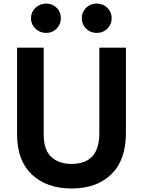

<svg xmlns="http://www.w3.org/2000/svg" viewBox="-20 -1031 811 1092"><path d="M77.1 -265.6V-759.8H228.5V-266.6Q228.5 -177.7 272 -138.2Q315.4 -98.6 386.7 -98.6Q544.9 -98.6 544.9 -272.5V-759.8H696.3V-274.4Q696.3 -121.1 613.3 -40Q530.3 41 387.7 41Q245.1 41 161.1 -38.6Q77.1 -118.2 77.1 -265.6ZM181.6 -868.2Q156.2 -892.6 156.2 -927.2Q156.2 -961.9 181.6 -986.3Q207 -1010.7 242.7 -1010.7Q278.3 -1010.7 302.2 -986.8Q326.2 -962.9 326.2 -927.7Q326.2 -892.6 302.2 -868.2Q278.3 -843.8 242.7 -843.8Q207 -843.8 181.6 -868.2ZM469.7 -868.2Q445.3 -892.6 445.3 -927.7Q445.3 -962.9 469.7 -986.8Q494.1 -1010.7 530.3 -1010.7Q566.4 -1010.7 590.8 -986.3Q615.2 -961.9 615.2 -927.2Q615.2 -892.6 590.8 -868.2Q566.4 -843.8 530.3 -843.8Q494.1 -843.8 469.7 -868.2Z"/></svg>

Font: GenEi M Gothic v2 Bold
Style: Regular
Weight: 700
Version: Version 2.0